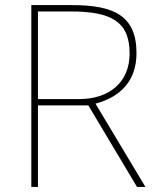

<svg xmlns="http://www.w3.org/2000/svg" viewBox="-20 -800 617 754"><path d="M262 -780H103V-66H129V-386H327L518 -66H551L355 -393C456 -420 516 -485 516 -591C516 -739 427 -780 262 -780ZM257 -755C413 -755 489 -718 489 -590C489 -476 408 -411 292 -411H129V-755Z"/></svg>

Font: Noto Sans Malayalam UI Thin
Style: Regular
Weight: 100
Designer: Jelle Bosma - Monotype Design Team
Foundry: Monotype Imaging Inc.
Version: Version 2.104